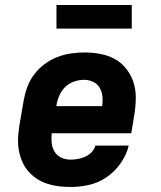

<svg xmlns="http://www.w3.org/2000/svg" viewBox="-20 -737 640 765"><path d="M261 8Q236 8 212.5 5Q189 2 166.5 -5.5Q144 -13 125 -26Q106 -39 91.5 -56Q77 -73 68 -94.5Q59 -116 55 -139Q51 -162 52 -186.5Q53 -211 57 -235L74 -335Q79 -363 88.5 -389.5Q98 -416 115.5 -439.5Q133 -463 157 -481Q181 -499 208 -509.5Q235 -520 262.5 -524Q290 -528 317 -528Q349 -528 380.5 -522Q412 -516 438 -501.5Q464 -487 483 -463Q502 -439 511.5 -410Q521 -381 521 -349Q521 -317 516 -285L503 -206H186Q184 -186 186 -167Q188 -148 197.5 -132.5Q207 -117 224 -109Q241 -101 261 -101Q275 -101 290 -103.5Q305 -106 319.5 -112.5Q334 -119 345 -130.5Q356 -142 360 -157H493Q484 -120 461 -87Q438 -54 405.5 -31.5Q373 -9 335.5 -0.5Q298 8 261 8ZM204 -314H387Q390 -334 388 -353Q386 -372 377 -387.5Q368 -403 351 -411Q334 -419 315 -419Q295 -419 275 -412Q255 -405 240 -390.5Q225 -376 216.5 -356.5Q208 -337 205 -317ZM505 -623H205V-717H505Z"/></svg>

Font: Iosevka Etoile Heavy Oblique
Style: Regular
Weight: 900
Italic angle: -9°
Designer: Belleve Invis
Foundry: Belleve Invis
Version: Version 15.5.2; ttfautohint (v1.8.4)